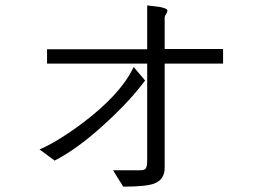

<svg xmlns="http://www.w3.org/2000/svg" viewBox="-20 -741 1040 719"><path d="M579.1 -714.8 531.2 -720.7V-556.6H156.2V-502.9H531.2V-140.6Q531.2 -115.2 524.4 -108.4Q519.5 -103.5 504.9 -103.5H403.3L441.4 -42Q527.3 -42 557.6 -53.7Q596.7 -68.4 596.7 -113.3V-502.9H815.4V-557.6H596.7V-668Q595.7 -673.8 597.7 -680.7Q599.6 -683.6 602.5 -689.5Q608.4 -700.2 606.4 -704.1Q602.5 -710 579.1 -714.8ZM523.4 -439.5 480.5 -490.2Q456.1 -437.5 403.3 -380.9Q358.4 -333 296.9 -286.1Q246.1 -247.1 194.3 -215.8Q149.4 -189.5 127.9 -181.6L184.6 -139.6Q272.5 -184.6 376 -280.3Q466.8 -363.3 523.4 -439.5Z"/></svg>

Font: Dotum
Style: Regular
Weight: 400
Version: Version 2.21